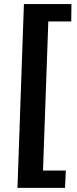

<svg xmlns="http://www.w3.org/2000/svg" viewBox="-20 -739 376 933"><path d="M295.9 173.8H184.6H64.9L96.2 -719.2H327.1L326.2 -634.8H214.8L189 89.8H299.8Z"/></svg>

Font: Simonetta
Style: Black
Weight: 900
Designer: Gayaneh Bagdasaryan
Foundry: Brownfox
Version: Version 1.002